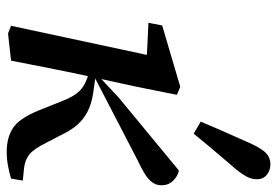

<svg xmlns="http://www.w3.org/2000/svg" viewBox="-147 -667 827 573"><g transform="rotate(90 266.5 -380.5)"><path d="M80 9 57 0 150 -434 173 -404 48 -410 56 -451 239 -505 263 -495 239 -375 206 -224Q194 -168 183 -112Q172 -56 161 0ZM513 0Q497 5 475.5 9Q454 13 433 13Q391 13 362.5 -5.5Q334 -24 311 -79L281 -154Q271 -179 260.5 -193.5Q250 -208 237 -216Q224 -224 205 -230L187 -235V-264H210L271 -321L489 -501Q507 -497 520 -483Q533 -469 533 -449Q533 -434 524.5 -422Q516 -410 499.5 -399.5Q483 -389 457 -377L214 -251H216L244 -247Q279 -243 303 -233Q327 -223 345 -205.5Q363 -188 377 -161L406 -105Q425 -67 441 -54.5Q457 -42 480 -39L519 -35ZM343 -566Q354 -592 365 -617.5Q376 -643 387.5 -668.5Q399 -694 410 -719Q419 -738 428 -750.5Q437 -763 447.5 -768.5Q458 -774 470 -774Q489 -774 502 -763Q515 -752 515 -734Q515 -719 508 -705Q501 -691 485 -671Q467 -650 449 -629Q431 -608 413.5 -587Q396 -566 379 -545Z"/></g></svg>

Font: Source Serif 4 Medium
Style: Italic
Weight: 500
Italic angle: -12°
Designer: Frank Grießhammer
Foundry: Adobe Systems Incorporated
Version: Version 4.004;hotconv 1.0.116;makeotfexe 2.5.65601